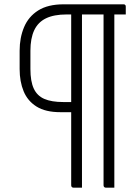

<svg xmlns="http://www.w3.org/2000/svg" viewBox="-20 -720 640 890"><path d="M289 -653Q230 -653 193 -635Q156 -617 138.5 -579.5Q121 -542 121 -485V-400Q121 -343 136.5 -309.5Q152 -276 185.5 -261.5Q219 -247 273 -247H339V-200Q323 -200 306 -200Q289 -200 275 -200H260Q191 -200 149.5 -226Q108 -252 89.5 -297Q71 -342 71 -400V-485Q71 -545 91.5 -594Q112 -643 157 -671.5Q202 -700 275 -700H552Q554 -700 556.5 -699.5Q559 -699 560 -697Q562 -696 562.5 -693.5Q563 -691 563 -689Q563 -683 563 -677Q563 -671 563 -665Q563 -659 563 -653H552Q521 -653 478 -653Q435 -653 386.5 -653Q338 -653 289 -653ZM328 -670H349Q353 -670 355 -668.5Q357 -667 358.5 -665Q360 -663 360 -659Q360 -582 360 -484.5Q360 -387 360 -278.5Q360 -170 360 -60.5Q360 49 360 150Q350 150 340.5 150Q331 150 321 150Q316 150 313 147Q310 144 310 139Q310 72 310 4.5Q310 -63 310 -130.5Q310 -198 310 -265.5Q310 -333 310 -400.5Q310 -468 310 -535.5Q310 -603 310 -670ZM479 -670H499Q503 -670 505 -668.5Q507 -667 508.5 -665Q510 -663 510 -659Q510 -572 510 -484.5Q510 -397 510 -309.5Q510 -222 510 -134.5Q510 -47 510 40Q510 70 510 98Q510 126 510 150Q500 150 490.5 150Q481 150 471 150Q466 150 463 147Q460 144 460 139Q460 58 460 -23Q460 -104 460 -184.5Q460 -265 460 -346Q460 -427 460 -508Q460 -589 460 -670Z"/></svg>

Font: Recursive Monospace Light
Style: Regular
Weight: 300
Version: Version 1.047